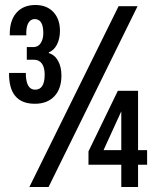

<svg xmlns="http://www.w3.org/2000/svg" viewBox="-20 -746 617 766"><path d="M119.1 -332Q14.6 -332 16.1 -455.1H83Q83 -388.2 120.1 -388.2Q158.2 -388.2 158.2 -448.2Q158.2 -477.1 147 -492.4Q135.7 -507.8 115.2 -507.8H86.9V-558.1H112.8Q132.3 -558.1 142.6 -574.2Q152.8 -590.3 152.8 -613.8Q152.8 -669.9 118.2 -669.9Q101.6 -669.9 92.5 -653.3Q83.5 -636.7 85 -605H19Q17.6 -662.6 44.9 -694.3Q72.3 -726.1 121.1 -726.1Q166.5 -726.1 192.9 -698Q219.2 -669.9 219.2 -623Q219.2 -592.3 207.5 -568.8Q195.8 -545.4 174.8 -537.1V-534.2Q198.7 -526.9 211.9 -502.9Q225.1 -479 225.1 -444.8Q225.1 -391.6 196.8 -361.8Q168.5 -332 119.1 -332ZM97.2 0 453.1 -721.2H528.8L173.8 0ZM333 -88.9V-142.1L450.2 -383.8H530.8V-147H566.9V-88.9H530.8V0H463.9V-88.9ZM393.1 -147H463.9V-301.8Z"/></svg>

Font: Lumene Sans Condensed
Style: Bold
Weight: 600
Width: 3
Designer: Deni Anggara
Version: Version 1.003;Glyphs 3.1.2 (3151)